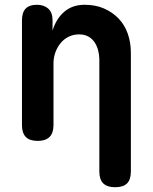

<svg xmlns="http://www.w3.org/2000/svg" viewBox="-20 -580 640 804"><path d="M204 -315V-56Q204 -23 187.5 -6.5Q171 10 138 10Q104 10 88 -6.5Q72 -23 72 -56V-495Q72 -528 87.5 -544Q103 -560 134 -560Q164 -560 182 -544Q200 -528 200 -495V-452Q216 -503 250 -531.5Q284 -560 334 -560Q380 -560 415.5 -544.5Q451 -529 476.5 -502.5Q502 -476 515 -439Q528 -402 528 -359V138Q528 172 512 188Q496 204 462 204Q429 204 412.5 188Q396 172 396 138V-331Q396 -350 391 -369Q386 -388 376 -403Q366 -418 350 -427Q334 -436 311 -436Q287 -436 267 -426Q247 -416 233 -398.5Q219 -381 211.5 -359.5Q204 -338 204 -315Z"/></svg>

Font: Maple Mono NL
Style: Bold
Weight: 700
Monospace: yes
Designer: subframe7536
Version: Version 7.000